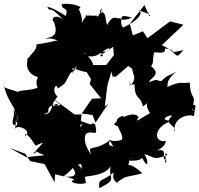

<svg xmlns="http://www.w3.org/2000/svg" viewBox="-66 -920 1065 1025"><path d="M723 -853 738 -833C704 -840 773 -834 676 -864C700 -850 671 -809 591 -773C566 -806 600 -822 562 -824C611 -791 542 -856 637 -826C557 -786 552 -871 506 -787C490 -828 509 -849 463 -863C521 -852 435 -841 481 -876C472 -859 441 -795 419 -779C439 -796 478 -844 438 -836C355 -842 390 -820 414 -859C332 -766 399 -779 354 -873C390 -884 310 -906 264 -898C260 -862 304 -887 285 -835C205 -887 165 -894 201 -866C201 -866 204 -889 284 -802C241 -853 197 -825 223 -801C254 -710 188 -727 179 -711C217 -726 249 -690 259 -706C210 -701 225 -698 126 -682C135 -674 122 -645 78 -604C92 -576 87 -619 139 -629C125 -669 80 -611 122 -645C50 -604 67 -507 166 -504C155 -540 113 -499 135 -452C80 -429 -8 -445 47 -414C26 -445 -52 -440 -46 -467C-21 -357 29 -347 11 -301C-4 -344 41 -303 19 -273C-24 -243 35 -296 25 -250C-24 -251 20 -291 6 -338C49 -260 14 -309 16 -231C20 -260 112 -224 67 -193C66 -227 108 -169 124 -142C183 -168 170 -167 111 -100C156 -108 73 -134 171 -91L75 -81L-16 -131L69 -99L95 -60L172 -44L225 53L229 8C231 17 300 20 332 40C286 51 363 71 394 56C383 54 407 -45 287 -65C342 -8 365 32 273 22C344 -32 316 -37 368 -44C377 41 381 50 384 25C413 16 491 20 524 -32C511 39 567 32 464 85C459 27 473 56 541 1C523 64 599 60 554 57C620 10 595 32 694 5C635 -49 611 -46 614 -23C633 -79 625 -78 598 -55C646 -94 648 -54 587 -82C582 -61 607 -27 587 -68C627 -60 677 -58 693 -77C730 -4 726 -71 704 -97C760 -84 746 -61 827 -92C822 -104 812 -114 819 -68C800 -36 842 -62 809 -71C804 -94 830 -134 756 -112C728 -97 818 -125 819 -167C749 -157 754 -249 855 -275C772 -276 837 -310 853 -302C801 -255 882 -252 866 -217C854 -302 960 -314 969 -298C981 -376 985 -361 945 -355C952 -333 1008 -315 959 -334C986 -432 951 -373 947 -480C902 -470 906 -492 828 -456C828 -485 832 -499 875 -538C830 -510 835 -526 795 -487C764 -490 781 -502 729 -481C738 -507 798 -522 741 -566C756 -591 746 -582 756 -640C786 -642 818 -629 815 -661C891 -654 820 -629 913 -653C862 -593 897 -634 798 -679L913 -788L842 -806L721 -716L697 -753L643 -731L627 -793L705 -893ZM645 -528C653 -515 657 -481 626 -464C639 -507 605 -461 652 -470C654 -382 683 -415 697 -352C747 -384 694 -378 735 -316C674 -283 653 -259 674 -295C650 -331 564 -288 542 -255C596 -227 590 -250 593 -302C508 -281 600 -214 585 -174C504 -146 497 -217 539 -138C490 -144 537 -182 518 -169C429 -105 400 -155 421 -94C361 -180 400 -209 391 -204C430 -233 460 -175 442 -256C396 -278 467 -232 364 -275C355 -218 408 -305 362 -240L370 -314L428 -306L444 -265L512 -367L493 -351L508 -468L529 -538L535 -511H553L619 -568L698 -509L637 -565ZM542 -626 501 -573 374 -572 420 -497 413 -471 474 -395 425 -393 367 -309H332L205 -403C226 -374 307 -349 206 -360C221 -368 205 -300 166 -311C226 -322 148 -347 251 -368C212 -341 200 -355 241 -404C204 -441 238 -483 241 -448C315 -483 240 -510 266 -467C287 -463 310 -558 324 -530C323 -556 306 -523 355 -580C303 -591 344 -569 349 -575C307 -499 326 -561 321 -557C395 -531 400 -529 437 -550C425 -644 343 -638 326 -679C338 -638 387 -638 399 -632C361 -633 378 -672 361 -625C467 -606 449 -634 518 -665C514 -654 513 -634 451 -650C528 -610 433 -613 487 -636L538 -670Z"/></svg>

Font: Hussar Lance
Style: ExBd
Weight: 700
Foundry: Cannot Into Space Fonts, PlusOne Fonts
Version: Version 2.270